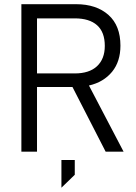

<svg xmlns="http://www.w3.org/2000/svg" viewBox="-20 -710 639 899"><path d="M319.3 -302.7H153.3V0H80.1V-690.4H335.9Q431.6 -690.4 488.3 -639.6Q543.9 -589.8 543.9 -496.1Q543.9 -421.9 504.9 -374Q464.8 -325.2 396.5 -309.6L558.6 0H474.6ZM153.3 -366.2H330.1Q397.5 -366.2 433.6 -399.4Q470.7 -433.6 470.7 -495.1Q470.7 -559.6 434.6 -591.8Q398.4 -624 330.1 -624H153.3ZM267.6 39.1H330.1V108.4L267.6 168.9Z"/></svg>

Font: DINish
Style: Regular
Weight: 400
Designer: Bert Driehuis
Foundry: Playbeing
Version: Version 3.008; git-95204e4c-release